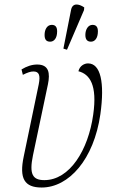

<svg xmlns="http://www.w3.org/2000/svg" viewBox="-20 -827 511 857"><path d="M279 -605 355 -782 356 -794C331 -811 303 -815 297 -782L263 -610ZM386 -641C403 -641 417 -656 417 -687C417 -708 408 -716 393 -716C373 -716 361 -695 361 -671C361 -649 371 -641 386 -641ZM204 -641C221 -641 235 -656 235 -687C235 -708 226 -716 211 -716C190 -716 179 -695 179 -671C179 -649 188 -641 204 -641ZM166 10C287 10 399 -115 428 -317C448 -459 429 -544 373 -544C357 -544 336 -534 330 -509C381 -496 415 -447 396 -315C374 -157 291 -23 178 -23C125 -23 110 -50 127 -133L194 -451C204 -500 199 -539 146 -539C122 -539 99 -531 76 -517L82 -493C104 -504 117 -508 129 -508C154 -508 161 -492 153 -451L86 -129C65 -30 89 10 166 10Z"/></svg>

Font: Noto Serif Condensed ExtraLight
Style: Italic
Weight: 200
Width: 3
Italic angle: -12°
Designer: Monotype Design Team
Foundry: Monotype Imaging Inc.
Version: Version 2.013